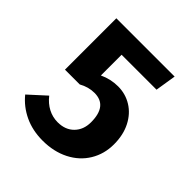

<svg xmlns="http://www.w3.org/2000/svg" viewBox="-191 -829 983 983"><g transform="rotate(45 300.0 -338.0)"><path d="M497 -580H244V-430Q293 -453 346 -453Q400 -453 444.5 -425.5Q489 -398 515 -347Q541 -296 541 -228Q541 -158 507 -102Q473 -46 411 -14.5Q349 17 269 17Q196 17 137.5 -10.5Q79 -38 39 -87L130 -170Q155 -138 187.5 -121Q220 -104 257 -104Q312 -104 345 -137.5Q378 -171 378 -225Q378 -344 284 -344Q241 -344 200 -321H93V-693H515Z"/></g></svg>

Font: Fira Mono
Style: Bold
Weight: 700
Monospace: yes
Designer: Carrois Corporate & Edenspiekermann AG
Foundry: Carrois Corporate GbR & Edenspiekermann AG
Version: Version 3.206